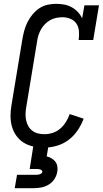

<svg xmlns="http://www.w3.org/2000/svg" viewBox="-20 -763 540 1003"><path d="M212 8Q183 8 155.5 2.5Q128 -3 105 -17Q82 -31 66 -53Q50 -75 42.5 -101.5Q35 -128 35 -157Q35 -186 40 -214L97 -559Q101 -582 107 -604Q113 -626 123.5 -647Q134 -668 149.5 -687Q165 -706 185 -719.5Q205 -733 228 -738Q251 -743 273 -743Q295 -743 316 -739Q337 -735 355 -725Q373 -715 387 -700Q401 -685 409 -667L421 -735H497L467 -554H391Q394 -576 392.5 -598.5Q391 -621 380 -638.5Q369 -656 348.5 -664.5Q328 -673 306 -673Q290 -673 273.5 -669.5Q257 -666 242.5 -658Q228 -650 215.5 -637.5Q203 -625 194.5 -610Q186 -595 181 -579.5Q176 -564 174 -548L117 -203Q114 -186 113.5 -168.5Q113 -151 116.5 -134.5Q120 -118 128 -104Q136 -90 149 -80Q162 -70 178.5 -66Q195 -62 212 -62Q234 -62 255.5 -69Q277 -76 294.5 -91Q312 -106 324.5 -126Q337 -146 344 -167L417 -143Q405 -111 385.5 -82Q366 -53 338 -32Q310 -11 277 -1.5Q244 8 212 8ZM57 220 69 150H169Q174 150 178.5 149.5Q183 149 187.5 147.5Q192 146 196 143Q200 140 201 135Q202 131 198.5 127.5Q195 124 191 122.5Q187 121 182.5 120.5Q178 120 174 120H135L154 0H233L224 54Q237 57 249 64Q261 71 269 81.5Q277 92 279.5 106Q282 120 279 135Q276 154 264.5 172Q253 190 235 201Q217 212 197 216Q177 220 157 220Z"/></svg>

Font: Iosevka Slab
Style: Italic
Weight: 400
Italic angle: -9°
Monospace: yes
Designer: Belleve Invis
Foundry: Belleve Invis
Version: Version 11.1.0; ttfautohint (v1.8.3)